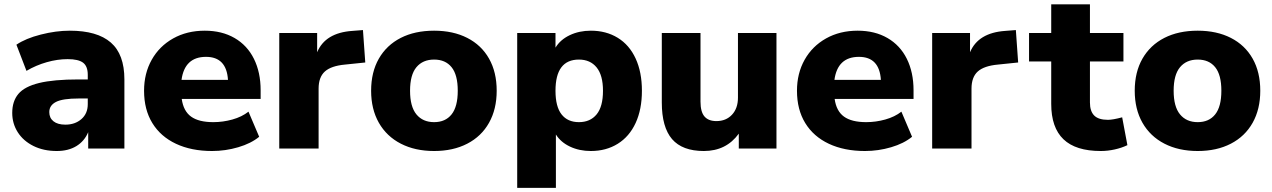

<svg xmlns="http://www.w3.org/2000/svg" viewBox="-20 -693 5936 896"><path d="M37.1 -166Q37.1 -220.7 65.9 -254.9Q94.7 -289.1 162.6 -305.7Q230.5 -322.3 346.7 -322.3H389.6V-343.8Q389.6 -383.8 367.7 -400.4Q345.7 -417 295.9 -417Q248 -417 198.2 -402.8Q148.4 -388.7 103.5 -362.3L56.6 -484.4Q99.6 -513.7 170.4 -531.7Q241.2 -549.8 305.7 -549.8Q433.6 -549.8 497.1 -494.6Q560.5 -439.5 560.5 -322.3V0H391.6V-76.2Q374 -34.2 336.4 -11.2Q298.8 11.7 245.1 11.7Q183.6 11.7 136.2 -11.7Q88.9 -35.2 63 -75.7Q37.1 -116.2 37.1 -166ZM285.2 -111.3Q330.1 -111.3 359.9 -137.2Q389.6 -163.1 389.6 -207V-233.4H347.7Q272.5 -233.4 241.2 -217.3Q210 -201.2 210 -169.9Q210 -142.6 229.5 -127Q249 -111.3 285.2 -111.3Z M652.3 -269.5Q652.3 -350.6 688 -414.1Q723.6 -477.5 788.1 -513.7Q852.5 -549.8 935.5 -549.8Q1015.6 -549.8 1074.7 -515.6Q1133.8 -481.4 1165 -418.5Q1196.3 -355.5 1196.3 -271.5V-231.4H828.1Q835.9 -174.8 871.6 -148.9Q907.2 -123 975.6 -123Q1020.5 -123 1064.5 -135.3Q1108.4 -147.5 1139.6 -171.9L1189.5 -54.7Q1151.4 -23.4 1091.8 -5.9Q1032.2 11.7 969.7 11.7Q873 11.7 801.3 -22Q729.5 -55.7 690.9 -118.7Q652.3 -181.6 652.3 -269.5ZM1043.9 -320.3Q1037.1 -427.7 941.4 -427.7Q841.8 -427.7 827.1 -320.3Z M1283.2 -539.1H1460V-449.2Q1498 -540 1624 -548.8L1673.8 -552.7L1684.6 -401.4L1589.8 -391.6Q1525.4 -385.7 1496.1 -359.4Q1466.8 -333 1466.8 -279.3V0H1283.2Z M1711.9 -269.5Q1711.9 -356.4 1748 -419.4Q1784.2 -482.4 1850.1 -516.1Q1916 -549.8 2005.9 -549.8Q2094.7 -549.8 2160.6 -516.1Q2226.6 -482.4 2262.2 -419.4Q2297.9 -356.4 2297.9 -269.5Q2297.9 -183.6 2262.2 -120.1Q2226.6 -56.6 2160.6 -22.5Q2094.7 11.7 2005.9 11.7Q1917 11.7 1850.6 -22.5Q1784.2 -56.6 1748 -120.1Q1711.9 -183.6 1711.9 -269.5ZM2005.9 -123Q2058.6 -123 2087.4 -159.2Q2116.2 -195.3 2116.2 -269.5Q2116.2 -343.8 2087.4 -379.4Q2058.6 -415 2005.9 -415Q1953.1 -415 1923.3 -379.4Q1893.6 -343.8 1893.6 -269.5Q1893.6 -195.3 1923.3 -159.2Q1953.1 -123 2005.9 -123Z M2393.6 -539.1H2572.3V-470.7Q2594.7 -507.8 2638.7 -528.8Q2682.6 -549.8 2737.3 -549.8Q2808.6 -549.8 2862.8 -516.6Q2917 -483.4 2946.3 -419.9Q2975.6 -356.4 2975.6 -269.5Q2975.6 -182.6 2946.3 -119.1Q2917 -55.7 2862.8 -22Q2808.6 11.7 2737.3 11.7Q2683.6 11.7 2640.1 -8.8Q2596.7 -29.3 2574.2 -65.4V183.6H2393.6ZM2681.6 -123Q2734.4 -123 2764.2 -159.2Q2793.9 -195.3 2793.9 -269.5Q2793.9 -341.8 2764.2 -378.4Q2734.4 -415 2681.6 -415Q2572.3 -415 2572.3 -269.5Q2572.3 -195.3 2600.6 -159.2Q2628.9 -123 2681.6 -123Z M3068.4 -214.8V-539.1H3249V-218.8Q3249 -170.9 3267.6 -149.4Q3286.1 -127.9 3323.2 -127.9Q3368.2 -127.9 3396 -157.7Q3423.8 -187.5 3423.8 -237.3V-539.1H3603.5V0H3427.7V-69.3Q3369.1 11.7 3264.6 11.7Q3164.1 11.7 3116.2 -43.9Q3068.4 -99.6 3068.4 -214.8Z M3699.2 -269.5Q3699.2 -350.6 3734.9 -414.1Q3770.5 -477.5 3835 -513.7Q3899.4 -549.8 3982.4 -549.8Q4062.5 -549.8 4121.6 -515.6Q4180.7 -481.4 4211.9 -418.5Q4243.2 -355.5 4243.2 -271.5V-231.4H3875Q3882.8 -174.8 3918.5 -148.9Q3954.1 -123 4022.5 -123Q4067.4 -123 4111.3 -135.3Q4155.3 -147.5 4186.5 -171.9L4236.3 -54.7Q4198.2 -23.4 4138.7 -5.9Q4079.1 11.7 4016.6 11.7Q3919.9 11.7 3848.1 -22Q3776.4 -55.7 3737.8 -118.7Q3699.2 -181.6 3699.2 -269.5ZM4090.8 -320.3Q4084 -427.7 3988.3 -427.7Q3888.7 -427.7 3874 -320.3Z M4330.1 -539.1H4506.8V-449.2Q4544.9 -540 4670.9 -548.8L4720.7 -552.7L4731.4 -401.4L4636.7 -391.6Q4572.3 -385.7 4543 -359.4Q4513.7 -333 4513.7 -279.3V0H4330.1Z M4885.7 -208V-406.2H4782.2V-539.1H4885.7V-672.9H5066.4V-539.1H5222.7V-406.2H5066.4V-214.8Q5066.4 -173.8 5086.4 -153.8Q5106.4 -133.8 5150.4 -133.8Q5172.9 -133.8 5216.8 -145.5L5241.2 -15.6Q5214.8 -2.9 5182.1 4.4Q5149.4 11.7 5117.2 11.7Q5000 11.7 4942.9 -43Q4885.7 -97.7 4885.7 -208Z M5275.4 -269.5Q5275.4 -356.4 5311.5 -419.4Q5347.7 -482.4 5413.6 -516.1Q5479.5 -549.8 5569.3 -549.8Q5658.2 -549.8 5724.1 -516.1Q5790 -482.4 5825.7 -419.4Q5861.3 -356.4 5861.3 -269.5Q5861.3 -183.6 5825.7 -120.1Q5790 -56.6 5724.1 -22.5Q5658.2 11.7 5569.3 11.7Q5480.5 11.7 5414.1 -22.5Q5347.7 -56.6 5311.5 -120.1Q5275.4 -183.6 5275.4 -269.5ZM5569.3 -123Q5622.1 -123 5650.9 -159.2Q5679.7 -195.3 5679.7 -269.5Q5679.7 -343.8 5650.9 -379.4Q5622.1 -415 5569.3 -415Q5516.6 -415 5486.8 -379.4Q5457 -343.8 5457 -269.5Q5457 -195.3 5486.8 -159.2Q5516.6 -123 5569.3 -123Z"/></svg>

Font: Min Sans Black
Style: Regular
Weight: 900
Designer: Jinseong-Kim, NotoSansCJK, Nunito
Foundry: Jinseong-Kim
Version: Version 1.000